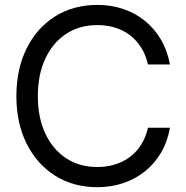

<svg xmlns="http://www.w3.org/2000/svg" viewBox="-20 -759 764 790"><path d="M380.9 11.2Q281.7 11.2 206.8 -36.1Q131.8 -83.5 89.6 -168Q47.4 -252.4 47.4 -363.3Q47.4 -474.6 89.4 -559.3Q131.3 -644 206.5 -691.4Q281.7 -738.8 380.9 -738.8Q437.5 -738.8 487.3 -721.9Q537.1 -705.1 576.7 -672.9Q616.2 -640.6 642.6 -595.5Q668.9 -550.3 679.2 -493.7H588.9Q580.1 -532.7 561 -563Q542 -593.3 514.9 -614Q487.8 -634.8 453.6 -645.3Q419.4 -655.8 380.9 -655.8Q306.6 -655.8 251.7 -619.4Q196.8 -583 166.3 -517.3Q135.7 -451.7 135.7 -363.3Q135.7 -275.4 166.3 -210Q196.8 -144.5 251.7 -108.2Q306.6 -71.8 380.9 -71.8Q419.4 -71.8 453.4 -82.3Q487.3 -92.8 514.6 -113.3Q542 -133.8 561 -164.1Q580.1 -194.3 588.9 -233.4H679.2Q669.4 -176.8 643.1 -131.6Q616.7 -86.4 576.9 -54.4Q537.1 -22.5 487.3 -5.6Q437.5 11.2 380.9 11.2Z"/></svg>

Font: Inter 28pt
Style: Regular
Weight: 400
Designer: Rasmus Andersson
Foundry: rsms
Version: Version 4.001;git-66647c0bb